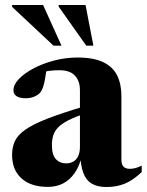

<svg xmlns="http://www.w3.org/2000/svg" viewBox="-20 -738 589 771"><path d="M324 -312.5V-283Q281 -268.5 254.2 -254.8Q227.5 -241 213.2 -226.2Q199 -211.5 193.8 -194.2Q188.5 -177 188.5 -155.5Q188.5 -116.5 204.2 -99.2Q220 -82 245.5 -82Q262 -82 274.5 -89.2Q287 -96.5 294 -111.2Q301 -126 301 -148.5V-375.5Q301 -413 280.8 -434.5Q260.5 -456 218.5 -456Q197.5 -456 179.5 -453.8Q161.5 -451.5 148.5 -447.5L169 -478Q165 -445 161.2 -423.2Q157.5 -401.5 153 -388.5Q148.5 -375.5 142.5 -367.5Q134 -357 118.2 -350.2Q102.5 -343.5 83.5 -343.5Q58.5 -343.5 46.2 -352Q34 -360.5 34 -375.5Q34 -398 56 -421Q78 -444 115 -463.5Q152 -483 197.8 -495Q243.5 -507 291 -507Q356 -507 394.8 -488.2Q433.5 -469.5 450.5 -434.8Q467.5 -400 467.5 -353V-96Q467.5 -83.5 471.5 -75.5Q475.5 -67.5 483 -63.8Q490.5 -60 500.5 -60Q512.5 -60 524.5 -63.2Q536.5 -66.5 549 -73V-47Q513.5 -13.5 480.5 -0.2Q447.5 13 408 13Q370.5 13 347.8 -1Q325 -15 314.5 -43.8Q304 -72.5 302.5 -116L309 -112.5Q299 -70.5 279.5 -42.8Q260 -15 233 -1.2Q206 12.5 172 12.5Q104 12.5 66.2 -21.8Q28.5 -56 28.5 -116Q28.5 -146.5 39.5 -170.8Q50.5 -195 81 -216.8Q111.5 -238.5 170.2 -261.5Q229 -284.5 324 -312.5ZM227 -554.5H195L28.5 -710.5V-718H153ZM355 -554.5H326.5L215.5 -711.5V-718H323.5Z"/></svg>

Font: Newsreader 60pt
Style: Bold
Weight: 700
Designer: Hugues Gentile
Foundry: Production Type
Version: Version 1.003